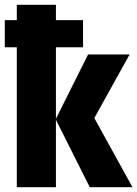

<svg xmlns="http://www.w3.org/2000/svg" viewBox="-20 -780 572 800"><path d="M213 -696H326V-583H213V-285L347 -553H520L373 -288L532 0H354L213 -281V0H50V-583H0V-696H50V-760H213Z"/></svg>

Font: Noto Sans UI CondBlack
Style: Regular
Weight: 900
Width: 3
Designer: Monotype Design Team
Foundry: Monotype Imaging Inc.
Version: Version 1.001